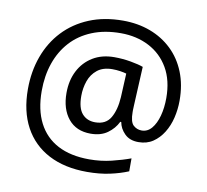

<svg xmlns="http://www.w3.org/2000/svg" viewBox="-86 -809 1071 993"><g transform="rotate(10 449.5 -312.5)"><path d="M841 -357Q841 -311 830.5 -267Q820 -223 798 -187.5Q776 -152 744 -130.5Q712 -109 668 -109Q622 -109 595.5 -135.5Q569 -162 563 -196H558Q540 -159 505 -134Q470 -109 417 -109Q341 -109 299.5 -160Q258 -211 258 -295Q258 -361 284 -411.5Q310 -462 357.5 -491Q405 -520 470 -520Q514 -520 556.5 -512.5Q599 -505 623 -496L613 -293Q612 -275 612 -267.5Q612 -260 612 -257Q612 -205 630.5 -188Q649 -171 674 -171Q705 -171 726.5 -196.5Q748 -222 759.5 -264.5Q771 -307 771 -358Q771 -451 733.5 -515.5Q696 -580 630.5 -614Q565 -648 482 -648Q397 -648 331 -621Q265 -594 220.5 -545Q176 -496 153 -429.5Q130 -363 130 -283Q130 -185 165 -116.5Q200 -48 267.5 -12.5Q335 23 433 23Q494 23 549.5 9.5Q605 -4 648 -20V48Q605 66 551.5 77.5Q498 89 433 89Q315 89 231 45Q147 1 102.5 -81.5Q58 -164 58 -280Q58 -373 87 -452.5Q116 -532 171 -590.5Q226 -649 304.5 -681.5Q383 -714 482 -714Q560 -714 625.5 -689.5Q691 -665 739.5 -618.5Q788 -572 814.5 -506Q841 -440 841 -357ZM336 -293Q336 -229 361.5 -200Q387 -171 430 -171Q486 -171 510.5 -213Q535 -255 539 -322L545 -447Q532 -451 512 -454Q492 -457 471 -457Q422 -457 392 -433Q362 -409 349 -371.5Q336 -334 336 -293Z"/></g></svg>

Font: hindi25
Style: Book
Weight: 400
Designer: Jelle Bosma - Monotype Design Team
Foundry: Monotype Imaging Inc.
Version: Version 2.003